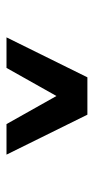

<svg xmlns="http://www.w3.org/2000/svg" viewBox="131 -911 289 591"><g transform="rotate(90 275.5 -615.5)"><path d="M189 -491H95L218 -740H333L456 -491H362L245 -699H306Z"/></g></svg>

Font: Instrument Sans Condensed
Style: Bold
Weight: 700
Width: 3
Designer: Rodrigo Fuenzalida
Foundry: fragTYPE
Version: Version 1.000;gftools[0.9.28]